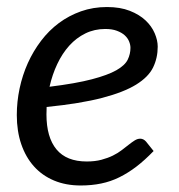

<svg xmlns="http://www.w3.org/2000/svg" viewBox="-20 -534 522 560"><path d="M287 -449.5Q255.5 -449.5 229 -436.5Q202.5 -423.5 182 -400.8Q161.5 -378 147 -347.2Q132.5 -316.5 124.5 -281Q201.5 -290.5 248 -302.8Q294.5 -315 319.5 -329.2Q344.5 -343.5 352.5 -360Q360.5 -376.5 360.5 -394.5Q360.5 -403.5 356.5 -413.2Q352.5 -423 343.8 -431Q335 -439 321 -444.2Q307 -449.5 287 -449.5ZM428 -93.5Q402.5 -67 378 -48.2Q353.5 -29.5 328.2 -17Q303 -4.5 275.2 1.2Q247.5 7 215.5 7Q172 7 137.5 -7.5Q103 -22 79 -48.8Q55 -75.5 42 -113.5Q29 -151.5 29 -198.5Q29 -237.5 37.2 -276.2Q45.5 -315 61.2 -350Q77 -385 99.8 -415Q122.5 -445 151.8 -466.8Q181 -488.5 216.2 -501Q251.5 -513.5 292 -513.5Q330.5 -513.5 358.5 -502.5Q386.5 -491.5 404.5 -474.5Q422.5 -457.5 431.2 -437Q440 -416.5 440 -398Q440 -365 426.5 -337.2Q413 -309.5 377 -287.2Q341 -265 278 -248.5Q215 -232 116 -222Q116 -216.5 115.8 -211.2Q115.5 -206 115.5 -200.5Q115.5 -133.5 144.8 -98.2Q174 -63 233 -63Q257 -63 275.8 -68Q294.5 -73 309.2 -80.2Q324 -87.5 335.2 -96.2Q346.5 -105 355.8 -112.2Q365 -119.5 373 -124.5Q381 -129.5 389 -129.5Q398.5 -129.5 406 -121Z"/></svg>

Font: Lato 2
Style: Italic
Weight: 400
Italic angle: -7°
Designer: Lukasz Dziedzic with Adam Twardoch and Botio Nikoltchev
Foundry: tyPoland Lukasz Dziedzic
Version: Version 2.015; 2015-08-06; http://www.latofonts.com/